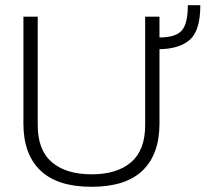

<svg xmlns="http://www.w3.org/2000/svg" viewBox="-20 -708 795 738"><path d="M332 10Q201 10 135.5 -52.5Q70 -115 70 -233V-644H125V-227Q125 -131 179.5 -84.5Q234 -38 332 -38Q430 -38 484 -84.5Q538 -131 538 -227V-644H593V-564Q655 -564 678.5 -590.5Q702 -617 702 -688H750Q750 -591 710 -555.5Q670 -520 593 -519V-233Q593 -115 528 -52.5Q463 10 332 10Z"/></svg>

Font: Kanit ExtraLight
Style: Regular
Weight: 275
Designer: Katatrad Team
Foundry: CadsonDemak
Version: Version 2.000; ttfautohint (v1.8.3)